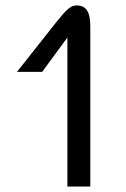

<svg xmlns="http://www.w3.org/2000/svg" viewBox="-20 -678 457 698"><path d="M258.3 -658.3C234.2 -658.3 217.5 -637.5 183.3 -595.8L41.7 -416.7H133.3L225 -541.7V0H308.3V-583.3C308.3 -636.7 291.7 -658.3 258.3 -658.3Z"/></svg>

Font: BoonHome
Style: Book
Weight: 400
Designer: Sungsit Sawaiwan
Foundry: Sungsit Sawaiwan
Version: Version 0.2